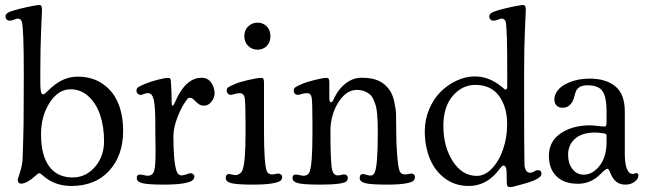

<svg xmlns="http://www.w3.org/2000/svg" viewBox="-20 -735 2602 772"><path d="M75.2 -301.3 75.7 -439.5Q75.7 -619.6 67.9 -647.5Q64 -660.2 50.8 -660.2Q46.9 -660.2 36.9 -656Q26.9 -651.9 18.6 -651.9Q11.2 -651.9 6.6 -656.7Q2 -661.6 2 -668.9Q2 -676.8 9.3 -682.1Q16.6 -687.5 34.7 -692.9Q56.6 -699.7 92.3 -707.3Q127.9 -714.8 139.2 -714.8Q148.9 -714.8 148.9 -695.3Q148.9 -691.9 145.5 -617.9Q142.1 -543.9 142.1 -446.8V-398.9Q142.1 -355.5 152.8 -355.5Q154.8 -355.5 157 -356.4Q159.2 -357.4 162.1 -360.1Q165 -362.8 168 -365.7Q170.9 -368.7 176.3 -373.5Q181.6 -378.4 186.5 -382.8Q235.4 -426.8 292 -426.8Q351.1 -426.8 393.1 -397.7Q435.1 -368.7 455.1 -320.3Q475.1 -272 475.1 -209Q475.1 -109.9 419.2 -48.6Q363.3 12.7 267.1 12.7Q201.2 12.7 155.8 -26.4Q142.1 -38.6 137.7 -38.6Q133.3 -38.6 119.1 -25.4Q106.4 -13.2 91.1 -4.9Q75.7 3.4 64.9 3.4Q51.3 3.4 51.3 -13.2Q51.3 -14.2 61.3 -45.2Q71.3 -76.2 71.3 -108.4Q71.3 -109.9 73.2 -168.5Q75.2 -227.1 75.2 -301.3ZM272.5 -21.5Q324.7 -21.5 361.6 -63.7Q398.4 -106 398.4 -167.5Q398.4 -223.1 383.8 -269.3Q369.1 -315.4 337.9 -345.7Q306.6 -376 263.2 -376Q214.4 -376 179.7 -322.3Q145 -268.6 145 -195.8V-193.8Q145 -111.3 177.5 -66.4Q210 -21.5 272.5 -21.5Z M604.5 -200.7V-234.4Q604.5 -305.2 598.4 -332.8Q592.3 -360.4 575.7 -360.4Q565.9 -360.4 557.9 -356.9Q549.8 -353.5 545.9 -353.5Q538.6 -353.5 533.7 -358.4Q528.8 -363.3 528.8 -370.6Q528.8 -379.4 535.2 -384Q541.5 -388.7 561.5 -397Q582.5 -406.2 613 -414.1Q643.6 -421.9 655.8 -421.9Q661.1 -421.9 663.6 -419.2Q666 -416.5 666.5 -413.6Q667 -410.6 667.5 -401.9Q669.9 -365.2 669.9 -341.8Q669.9 -321.8 670.7 -315.9Q671.4 -310.1 674.8 -310.1Q676.3 -310.1 679.4 -315.7Q682.6 -321.3 687.5 -332Q692.4 -342.8 693.8 -345.7Q732.9 -422.4 790.5 -422.4Q815.4 -422.4 829.1 -402.8Q842.8 -383.3 842.8 -359.9Q842.8 -341.8 830.1 -325.9Q817.4 -310.1 800.8 -310.1Q786.6 -310.1 776.9 -318.1Q767.1 -326.2 759.5 -334Q752 -341.8 743.7 -341.8Q737.3 -341.8 733.9 -337.4Q711.9 -310.5 694.6 -266.4Q677.2 -222.2 677.2 -187Q677.2 -86.4 689.5 -48.3Q695.3 -29.8 710.9 -29.8Q717.3 -29.8 729.7 -34.2Q742.2 -38.6 746.6 -38.6Q752 -38.6 756.8 -34.7Q761.7 -30.8 761.7 -25.4Q761.7 -15.6 752.4 -8.8Q743.2 -2 715.1 2.7Q687 7.3 639.6 7.3Q574.7 7.3 552.2 1.5Q529.8 -4.4 529.8 -19Q529.8 -33.2 542.5 -33.2Q546.9 -33.2 558.3 -30.8Q569.8 -28.3 573.7 -28.3Q591.3 -28.3 597.7 -42.5Q601.1 -49.3 602.8 -63Q604.5 -76.7 605 -95.7Q605.5 -114.7 605.5 -131.1Q605.5 -147.5 605 -169.2Q604.5 -190.9 604.5 -200.7Z M962.4 -589.4Q962.4 -613.8 978 -628.9Q993.7 -644 1015.6 -644Q1037.6 -644 1052.5 -628.9Q1067.4 -613.8 1067.4 -589.4Q1067.4 -564.9 1052.5 -550Q1037.6 -535.2 1015.6 -535.2Q993.7 -535.2 978 -550.3Q962.4 -565.4 962.4 -589.4ZM967.3 -200.7V-234.4Q967.3 -323.2 963.9 -341.8Q960.4 -360.4 943.4 -360.4Q933.6 -360.4 923.1 -356.9Q912.6 -353.5 908.7 -353.5Q901.4 -353.5 896.5 -358.4Q891.6 -363.3 891.6 -370.6Q891.6 -379.4 897.9 -384Q904.3 -388.7 924.3 -397Q944.3 -405.8 980.2 -413.8Q1016.1 -421.9 1029.3 -421.9Q1037.1 -421.9 1039.3 -417.5Q1041.5 -413.1 1041.5 -401.9V-207Q1041.5 -78.1 1052.2 -48.3Q1057.1 -33.7 1073.7 -33.7Q1080.1 -33.7 1087.6 -35.4Q1095.2 -37.1 1099.6 -37.1Q1105 -37.1 1109.9 -33.2Q1114.7 -29.3 1114.7 -23.9Q1114.7 -13.7 1106.7 -7.6Q1098.6 -1.5 1071.8 2.9Q1044.9 7.3 997.6 7.3Q932.6 7.3 910.2 1.5Q887.7 -4.4 887.7 -19Q887.7 -35.2 900.4 -35.2Q904.8 -35.2 913.8 -33Q922.9 -30.8 926.8 -30.8Q934.6 -30.8 942.6 -35.9Q950.7 -41 954.6 -50.3Q967.3 -80.1 967.3 -200.7Z M1236.3 -200.7V-234.4Q1236.3 -324.7 1233.2 -342.5Q1230 -360.4 1213.4 -360.4Q1203.6 -360.4 1192.4 -356.9Q1181.2 -353.5 1177.2 -353.5Q1169.9 -353.5 1165.5 -358.4Q1161.1 -363.3 1161.1 -370.6Q1161.1 -379.4 1167.5 -384Q1173.8 -388.7 1193.4 -397Q1213.9 -405.8 1246.6 -413.8Q1279.3 -421.9 1292 -421.9Q1299.8 -421.9 1302 -417.5Q1304.2 -413.1 1304.2 -401.9V-342.3Q1304.2 -323.7 1310.1 -323.7Q1312.5 -323.7 1314.2 -324.7Q1315.9 -325.7 1317.4 -328.1Q1318.8 -330.6 1320.1 -332.8Q1321.3 -335 1323 -339.1Q1324.7 -343.3 1326.2 -345.7Q1344.2 -381.3 1372.8 -401.9Q1401.4 -422.4 1433.1 -422.4Q1476.6 -422.4 1502.2 -410.4Q1527.8 -398.4 1545.4 -374.5Q1558.6 -356.4 1565.2 -326.4Q1571.8 -296.4 1572.5 -274.7Q1573.2 -252.9 1573.2 -207Q1573.2 -160.2 1576.9 -112.3Q1580.6 -64.5 1586.4 -48.3Q1591.3 -33.7 1608.4 -33.7Q1614.7 -33.7 1622.3 -35.4Q1629.9 -37.1 1634.3 -37.1Q1639.6 -37.1 1644 -33.4Q1648.4 -29.8 1648.4 -23.9Q1648.4 -13.7 1641.6 -7.6Q1634.8 -1.5 1609.1 2.9Q1583.5 7.3 1536.1 7.3Q1471.2 7.3 1448.7 1.5Q1426.3 -4.4 1426.3 -19Q1426.3 -35.2 1439 -35.2Q1443.4 -35.2 1452.9 -32.2Q1462.4 -29.3 1466.3 -29.3Q1472.2 -29.3 1475.1 -29.8Q1478 -30.3 1481.4 -33.4Q1484.9 -36.6 1487.3 -43Q1499 -71.8 1499 -200.7Q1499 -225.1 1498.5 -241.2Q1498 -257.3 1496.3 -277.1Q1494.6 -296.9 1491 -309.8Q1487.3 -322.8 1481.2 -335.9Q1475.1 -349.1 1466.1 -356.4Q1457 -363.8 1444.1 -368.7Q1431.2 -373.5 1414.1 -373.5Q1372.1 -373.5 1340.3 -323Q1308.6 -272.5 1308.6 -207Q1308.6 -72.8 1316.4 -48.3Q1322.3 -29.8 1338.4 -29.8Q1344.7 -29.8 1352.3 -31.7Q1359.9 -33.7 1364.3 -33.7Q1369.6 -33.7 1374 -30Q1378.4 -26.4 1378.4 -20.5Q1378.4 -10.3 1371.6 -4.9Q1364.7 0.5 1339.6 3.9Q1314.5 7.3 1266.1 7.3Q1201.2 7.3 1178.7 1.5Q1156.2 -4.4 1156.2 -19Q1156.2 -33.2 1169.4 -33.2Q1173.8 -33.2 1185.1 -30.8Q1196.3 -28.3 1200.2 -28.3Q1217.8 -28.3 1224.1 -42.5Q1236.3 -68.4 1236.3 -200.7Z M1688 -208Q1688 -253.9 1705.6 -295.7Q1723.1 -337.4 1751.5 -365.7Q1779.8 -394 1816.2 -410.9Q1852.5 -427.7 1889.2 -427.7Q1945.8 -427.7 1995.1 -387.7Q1998.5 -385.3 2002 -382.3Q2005.4 -379.4 2006.6 -377.9Q2007.8 -376.5 2009.5 -375.7Q2011.2 -375 2012.7 -375Q2019.5 -375 2019.5 -385.7V-450.7Q2019.5 -624.5 2013.2 -647.5Q2009.3 -660.2 1996.6 -660.2Q1992.7 -660.2 1982.4 -656Q1972.2 -651.9 1963.9 -651.9Q1956.5 -651.9 1951.9 -656.7Q1947.3 -661.6 1947.3 -668.9Q1947.3 -676.8 1954.6 -682.1Q1961.9 -687.5 1980 -692.9Q2002 -699.7 2037.6 -707.3Q2073.2 -714.8 2084.5 -714.8Q2094.2 -714.8 2094.2 -695.3Q2094.2 -691.9 2090.8 -617.9Q2087.4 -543.9 2087.4 -446.8V-301.8Q2087.4 -245.6 2087.6 -194.1Q2087.9 -142.6 2088.4 -111.6Q2088.9 -80.6 2088.9 -73.7Q2088.9 -61 2094.5 -50.8Q2100.1 -40.5 2110.8 -40.5Q2119.6 -40.5 2127.7 -45.7Q2135.7 -50.8 2142.6 -50.8Q2157.2 -50.8 2157.2 -36.1Q2157.2 -15.1 2086.9 3.9Q2081.1 5.4 2066.9 9.5Q2052.7 13.7 2044.7 15.4Q2036.6 17.1 2030.8 17.1Q2022.9 17.1 2020.3 12.9Q2017.6 8.8 2017.6 -4.4Q2017.6 -10.3 2017.3 -21Q2017.1 -31.7 2017.1 -38.6Q2017.1 -69.3 2004.4 -69.3Q2001 -69.3 1998.3 -66.9Q1995.6 -64.5 1989 -55.9Q1982.4 -47.4 1976.6 -40.5Q1930.2 12.7 1864.7 12.7Q1810.5 12.7 1769.8 -17.1Q1729 -46.9 1708.5 -96.7Q1688 -146.5 1688 -208ZM1897 -27.8Q1930.2 -27.8 1959 -58.6Q1987.8 -89.4 2003.4 -136.5Q2019 -183.6 2019 -232.4V-237.3Q2019 -304.7 1986.6 -349.1Q1954.1 -393.6 1891.1 -393.6Q1838.4 -393.6 1800.5 -349.6Q1762.7 -305.7 1762.7 -229Q1762.7 -145.5 1800.5 -86.7Q1838.4 -27.8 1897 -27.8Z M2209 -335.9Q2209 -348.6 2216.3 -361.8Q2230 -387.2 2267.1 -403.1Q2304.2 -418.9 2351.1 -418.9Q2416.5 -418.9 2454.3 -387.7Q2492.2 -356.4 2492.2 -287.1V-117.2Q2492.2 -77.1 2500.5 -56.4Q2508.8 -35.6 2523.9 -35.6Q2527.8 -35.6 2532 -37.4Q2536.1 -39.1 2538.1 -39.1Q2546.9 -39.1 2546.9 -29.3Q2546.9 -15.6 2531.5 -4.2Q2516.1 7.3 2495.1 7.3Q2471.7 7.3 2457.8 -4.4Q2443.8 -16.1 2435.1 -37.1Q2427.2 -56.6 2422.9 -56.6Q2415.5 -56.6 2396 -36.6Q2356.9 3.9 2304.2 3.9Q2247.6 3.9 2217.3 -26.4Q2187 -56.6 2187 -107.9Q2187 -166.5 2234.4 -198.7Q2281.7 -231 2352.1 -231Q2363.3 -231 2384.5 -228.5Q2405.8 -226.1 2409.2 -226.1Q2415.5 -226.1 2417.2 -230.2Q2418.9 -234.4 2418.9 -248.5V-288.1Q2418.9 -342.8 2403.3 -367.4Q2387.7 -392.1 2341.3 -392.1Q2308.6 -392.1 2296.9 -370.6Q2293.9 -365.2 2290.3 -350.6Q2286.6 -335.9 2282.2 -327.6Q2268.6 -301.8 2242.2 -301.8Q2226.6 -301.8 2217.8 -310.8Q2209 -319.8 2209 -335.9ZM2418.9 -163.1V-184.6Q2418.9 -193.8 2417.2 -195.6Q2415.5 -197.3 2405.3 -199.2Q2386.7 -202.1 2373 -202.1Q2320.8 -202.1 2292.5 -177.5Q2264.2 -152.8 2264.2 -112.8Q2264.2 -78.6 2281.5 -55.7Q2298.8 -32.7 2327.1 -32.7Q2362.8 -32.7 2390.9 -68.6Q2418.9 -104.5 2418.9 -163.1Z"/></svg>

Font: Cooper*
Style: Regular
Weight: 400
Designer: Owen Earl
Foundry: indestructible type*
Version: Version 0.001